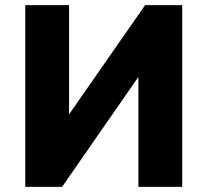

<svg xmlns="http://www.w3.org/2000/svg" viewBox="-20 -725 804 745"><path d="M78 0V-705H248V-267H238L543 -705H687V0H517V-441H527L221 0Z"/></svg>

Font: Nunito Sans 7pt SemiCondensed Black
Style: Regular
Weight: 900
Width: 4
Designer: Vernon Adams
Foundry: Vernon Adams
Version: Version 3.101;gftools[0.9.27]